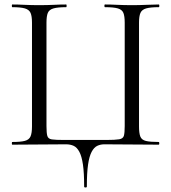

<svg xmlns="http://www.w3.org/2000/svg" viewBox="-20 -645 764 856"><path d="M355.2 187Q355.2 125.8 349.8 88.8Q344.4 51.8 333.8 31.9Q323.2 12 308.4 5.2Q293.6 -1.6 274.6 -1.6L34.8 0Q32.8 0 32.8 -6Q32.8 -12 34.8 -12Q72 -12 90.9 -17Q109.8 -22 116.2 -37Q122.6 -52 122.6 -81V-544Q122.6 -573 116.2 -587.5Q109.8 -602 90.9 -607.5Q72 -613 34.8 -613Q32.8 -613 32.8 -619Q32.8 -625 34.8 -625Q59.2 -625 89.8 -623.5Q120.4 -622 153.2 -622Q189.8 -622 219.9 -623.5Q250 -625 275 -625Q277 -625 277 -619Q277 -613 275 -613Q237.6 -613 218.4 -607.5Q199.2 -602 193.2 -587.5Q187.2 -573 187.2 -544V-83Q187.2 -52 191 -39Q194.8 -26 211 -23.5Q227.2 -21 265.8 -21H452.8Q494.2 -21 511.5 -24Q528.8 -27 532.4 -40Q536 -53 536 -83V-544Q536 -573 530.1 -587.5Q524.2 -602 505.4 -607.5Q486.6 -613 448.2 -613Q445.4 -613 445.4 -619Q445.4 -625 448.2 -625Q472.4 -625 502.9 -623.5Q533.4 -622 569.2 -622Q602.8 -622 633.4 -623.5Q664 -625 687.6 -625Q690.4 -625 690.4 -619Q690.4 -613 687.6 -613Q650.6 -613 631.6 -607.5Q612.6 -602 606.2 -587.5Q599.8 -573 599.8 -544V-81Q599.8 -51 605.7 -36.1Q611.6 -21.2 630.5 -16.6Q649.4 -12 687.4 -12Q690.2 -12 690.2 -6Q690.2 0 687.4 0L445.2 -1.6Q428 -1.6 413.6 5.2Q399.2 12 388.6 31.9Q378 51.8 372.6 88.8Q367.2 125.8 367.2 187Q367.2 191 361.2 191Q355.2 191 355.2 187Z"/></svg>

Font: Cormorant Light
Style: Regular
Weight: 300
Designer: Christian Thalmann (Catharsis Fonts)
Foundry: Catharsis Fonts
Version: Version 4.000